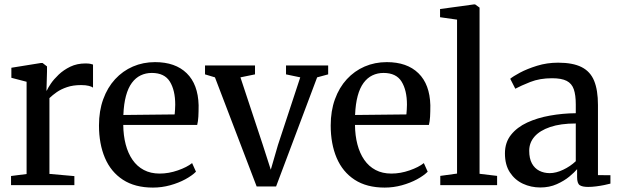

<svg xmlns="http://www.w3.org/2000/svg" viewBox="-20 -839 2806 870"><path d="M30 0V-41.5L100.5 -50.5V-468.5L31.5 -486.5V-532L165 -553.5H173L193 -538V-515L190.5 -427.5L192.5 -429.5Q197 -440 210.2 -459.8Q223.5 -479.5 245.8 -500.8Q268 -522 298.5 -536.8Q329 -551.5 367 -551.5Q380.5 -551.5 388.5 -550Q396.5 -548.5 401.5 -546.5V-442Q396 -446.5 382.2 -450Q368.5 -453.5 347.5 -453.5Q311 -453.5 283.8 -444.2Q256.5 -435 237.2 -421.5Q218 -408 204 -394.5V-51L317 -41V0Z M673 11Q591.5 11 537 -24.5Q482.5 -60 455.5 -123.5Q428.5 -187 428.5 -270.5Q428.5 -336.5 447.8 -389.5Q467 -442.5 501.5 -480Q536 -517.5 582.2 -537.5Q628.5 -557.5 682.5 -557.5Q774.5 -557.5 826 -507.2Q877.5 -457 880 -362Q880 -332 878.8 -310.2Q877.5 -288.5 873.5 -273H538.5Q539 -225 549.5 -184.8Q560 -144.5 580.5 -114.8Q601 -85 631.8 -68.8Q662.5 -52.5 703.5 -52.5Q744.5 -52.5 786 -67Q827.5 -81.5 850.5 -100L868 -61Q850 -43 819.5 -26.5Q789 -10 751 0.5Q713 11 673 11ZM539 -318 771.5 -320.5Q772.5 -330.5 773.2 -342.8Q774 -355 774 -365Q774 -429.5 749.8 -469Q725.5 -508.5 668 -508.5Q640.5 -508.5 617.5 -497.5Q594.5 -486.5 577.5 -463.5Q560.5 -440.5 550.8 -404.5Q541 -368.5 539 -318Z M1143 6 954 -488.5 909 -502V-542.5H1135.5V-502L1069.5 -488.5L1170 -185L1207 -70L1239.5 -182L1340.5 -488.5L1276 -502V-542.5H1467V-502L1417 -488.5L1231 6Z M1723 11Q1641.5 11 1587 -24.5Q1532.5 -60 1505.5 -123.5Q1478.5 -187 1478.5 -270.5Q1478.5 -336.5 1497.8 -389.5Q1517 -442.5 1551.5 -480Q1586 -517.5 1632.2 -537.5Q1678.5 -557.5 1732.5 -557.5Q1824.5 -557.5 1876 -507.2Q1927.5 -457 1930 -362Q1930 -332 1928.8 -310.2Q1927.5 -288.5 1923.5 -273H1588.5Q1589 -225 1599.5 -184.8Q1610 -144.5 1630.5 -114.8Q1651 -85 1681.8 -68.8Q1712.5 -52.5 1753.5 -52.5Q1794.5 -52.5 1836 -67Q1877.5 -81.5 1900.5 -100L1918 -61Q1900 -43 1869.5 -26.5Q1839 -10 1801 0.5Q1763 11 1723 11ZM1589 -318 1821.5 -320.5Q1822.5 -330.5 1823.2 -342.8Q1824 -355 1824 -365Q1824 -429.5 1799.8 -469Q1775.5 -508.5 1718 -508.5Q1690.5 -508.5 1667.5 -497.5Q1644.5 -486.5 1627.5 -463.5Q1610.5 -440.5 1600.8 -404.5Q1591 -368.5 1589 -318Z M2051 -52.5V-750L1974 -761V-798L2127 -819H2133L2153 -804.5V-51.5L2232.5 -42V0H1975V-42Z M2428.5 10.5Q2386 10.5 2349.5 -6.5Q2313 -23.5 2290.5 -57.8Q2268 -92 2268 -144Q2268 -193.5 2295.5 -228Q2323 -262.5 2369 -283.8Q2415 -305 2472.2 -315.2Q2529.5 -325.5 2589 -326V-366Q2589 -408.5 2580 -434.5Q2571 -460.5 2547.8 -472.5Q2524.5 -484.5 2481.5 -484.5Q2425.5 -484.5 2382.8 -467.5Q2340 -450.5 2315 -437L2292 -482Q2304 -492.5 2336.2 -509.8Q2368.5 -527 2413.5 -541Q2458.5 -555 2509 -555Q2575.5 -555 2615.2 -535Q2655 -515 2672.2 -472.8Q2689.5 -430.5 2689.5 -363.5V-45.5L2746 -45V-7Q2735 -4 2718 -0.5Q2701 3 2681.5 5.5Q2662 8 2645 8Q2618.5 8 2606.8 0Q2595 -8 2595 -36.5V-72.5Q2583.5 -58.5 2560 -39Q2536.5 -19.5 2503 -4.5Q2469.5 10.5 2428.5 10.5ZM2471 -54.5Q2499.5 -54.5 2531.8 -69.8Q2564 -85 2589 -108.5V-279.5Q2520 -279.5 2473 -263.5Q2426 -247.5 2402 -220Q2378 -192.5 2378 -156Q2378 -121 2390.2 -98.5Q2402.5 -76 2423.8 -65.2Q2445 -54.5 2471 -54.5Z"/></svg>

Font: Merriweather 48pt
Style: Regular
Weight: 400
Version: Version 2.100